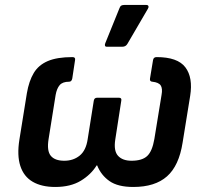

<svg xmlns="http://www.w3.org/2000/svg" viewBox="-20 -731 810 763"><path d="M199.6 12Q145.3 12 109.9 -8.7Q74.5 -29.3 60.8 -71.4Q47.1 -113.4 57.1 -176.2L86.8 -360.6Q95.1 -409.1 114.1 -440.8Q133 -472.5 169.9 -488.3Q206.9 -504.1 267.9 -504.1Q280.6 -504.1 278.3 -492.4L267.2 -419Q264.5 -406.3 254.9 -406.3Q228.7 -406.3 217.2 -392.8Q205.7 -379.4 201.1 -353.8L173.1 -178.5Q165.5 -131.7 181.8 -111.9Q198 -92.2 235.5 -92.2Q271.4 -92.2 296.6 -112.6Q321.8 -133 328.4 -177.9L352.7 -330.9Q354.7 -342.6 365.8 -342.6H452.7Q464.4 -342.6 462 -330.9L438.1 -176.5Q431.1 -131.7 449 -111.9Q466.9 -92.2 502.8 -92.2Q544.6 -92.2 564.8 -110.9Q585.1 -129.7 593.4 -178.5L622 -353.8Q626.7 -379.1 618.7 -391.4Q610.7 -403.7 585.2 -406.3Q574.1 -407 576.1 -419L588.2 -492.4Q590.2 -504.1 602.3 -504.1Q686.1 -504.1 716.7 -463.4Q747.4 -422.8 735.7 -349.9L705.7 -164.5Q691.4 -72.4 643.7 -30.2Q596.1 12 509.8 12Q448.4 12 415.1 -11.4Q381.7 -34.7 366.1 -73.7H364.1Q341.7 -37.3 301.1 -12.7Q260.4 12 199.6 12ZM404.4 -545.3Q398.4 -545.3 397.2 -549.5Q396 -553.7 398.4 -559.4L455.2 -699.6Q457.9 -706.7 462.5 -709Q467.2 -711.3 473.9 -711.3H561.5Q568.2 -711.3 569.8 -706.7Q571.5 -702 567.8 -696.3L486.5 -557Q479.8 -545.3 466.4 -545.3Z"/></svg>

Font: Sofia Sans Hairline
Style: Italic
Weight: 1
Italic angle: -9°
Designer: Botio Nikoltchev, Ani Petrova
Foundry: lettersoup
Version: Version 4.102